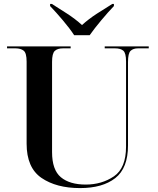

<svg xmlns="http://www.w3.org/2000/svg" viewBox="-20 -951 805 981"><path d="M389 10Q504 10 569 -41Q634 -92 634 -208V-634Q634 -679 647.5 -691.5Q661 -704 685 -704H740V-714H515V-704H568Q596 -704 610 -692Q624 -680 624 -637V-202Q624 -92 562 -50Q500 -8 418 -8Q336 -8 291 -45.5Q246 -83 246 -174V-635Q246 -678 260 -691Q274 -704 302 -704H341V-714H16V-704H59Q86 -704 101 -692Q116 -680 116 -636V-217Q116 -94 192 -42Q268 10 389 10ZM359 -771H438Q462 -805 497.5 -847.5Q533 -890 562 -920V-931H554Q518 -909 475.5 -881.5Q433 -854 399 -823Q365 -854 322.5 -881.5Q280 -909 245 -931H236V-920Q265 -890 301 -847.5Q337 -805 359 -771Z"/></svg>

Font: Noto Serif Display Semi
Style: Regular
Weight: 600
Designer: Monotype Design Team
Foundry: Monotype Imaging Inc.
Version: Version 1.900